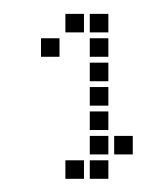

<svg xmlns="http://www.w3.org/2000/svg" viewBox="-20 -266 219 281"><path d="M111.4 -67.1V-40H138.6V-67.1ZM111.4 -102.9V-75.7H138.6V-102.9ZM111.4 -138.6V-111.4H138.6V-138.6ZM111.4 -174.3V-147.1H138.6V-174.3ZM111.4 -210V-182.9H138.6V-210ZM111.4 -31.4V-4.3H138.6V-31.4ZM75.7 -245.7V-218.6H102.9V-245.7ZM40 -210V-182.9H67.1V-210ZM111.4 -245.7V-218.6H138.6V-245.7ZM75.7 -31.4V-4.3H102.9V-31.4ZM147.1 -67.1V-40H174.3V-67.1Z"/></svg>

Font: Gossip Low Square
Style: Regular
Weight: 400
Width: 3
Designer: Deborah Khodanovich
Version: Version 1.001;Glyphs 3.3.1 (3343)